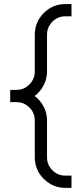

<svg xmlns="http://www.w3.org/2000/svg" viewBox="-20 -907 398 935"><path d="M328.1 7.8H298.3Q236.8 7.8 193.1 -35.9Q149.4 -79.6 149.4 -141.1V-320.3Q149.4 -357.4 123 -383.5Q96.7 -409.7 59.6 -409.7H29.8V-469.2H59.6Q96.7 -469.2 123 -495.6Q149.4 -522 149.4 -559.1V-737.8Q149.4 -799.8 193.1 -843.5Q236.8 -887.2 298.3 -887.2H328.1V-827.6H298.3Q261.2 -827.6 235.1 -801.3Q209 -774.9 209 -737.8V-559.1Q209 -522.5 192.6 -491.5Q176.3 -460.4 148.9 -439.5Q176.3 -418.9 192.6 -387.9Q209 -356.9 209 -320.3V-141.1Q209 -104 235.1 -77.9Q261.2 -51.8 298.3 -51.8H328.1Z"/></svg>

Font: Ignotum
Style: Regular
Weight: 400
Designer: GGBot
Version: 0.10